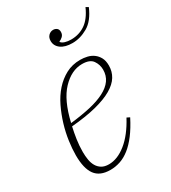

<svg xmlns="http://www.w3.org/2000/svg" viewBox="-181 -819 821 924"><g transform="rotate(-30 229.0 -357.5)"><path d="M157 12Q99 12 73 -23.5Q47 -59 47 -132Q47 -167 53 -210Q59 -253 72 -296Q85 -339 104.5 -379.5Q124 -420 151.5 -451Q179 -482 214.5 -501Q250 -520 294 -520Q314 -520 333 -515.5Q352 -511 367 -500Q382 -489 391.5 -471.5Q401 -454 401 -427Q401 -394 384.5 -367Q368 -340 332 -319Q296 -298 239 -283.5Q182 -269 101 -262Q94 -231 89 -197.5Q84 -164 84 -129Q84 -106 87.5 -85.5Q91 -65 100 -49.5Q109 -34 124.5 -24.5Q140 -15 164 -15Q212 -15 260.5 -54Q309 -93 349 -168L365 -160Q341 -113 316 -80Q291 -47 265 -26.5Q239 -6 212 3Q185 12 157 12ZM105 -278Q167 -285 215.5 -296Q264 -307 298 -324.5Q332 -342 349.5 -366.5Q367 -391 367 -424Q367 -452 351 -475Q335 -498 292 -498Q233 -498 182 -444.5Q131 -391 105 -278ZM304 -608Q263 -608 240 -625Q217 -642 217 -669Q217 -688 228 -699Q239 -710 254 -710Q265 -710 273.5 -703.5Q282 -697 282 -683Q282 -668 272 -658.5Q262 -649 253 -647V-643Q259 -635 273.5 -630.5Q288 -626 307 -626Q351 -626 385.5 -649.5Q420 -673 444 -727L458 -719Q431 -656 389 -632Q347 -608 304 -608Z"/></g></svg>

Font: IBM Plex Serif ExtraLight
Style: Italic
Weight: 200
Italic angle: -14°
Designer: Mike Abbink, Paul van der Laan, Pieter van Rosmalen
Foundry: Bold Monday
Version: Version 2.5